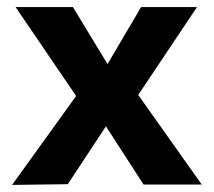

<svg xmlns="http://www.w3.org/2000/svg" viewBox="-20 -520 602 541"><path d="M14 1 194.5 -249.5 24 -500H185.5L283 -339.5L377.5 -500H535L369.5 -252.5L548.5 0H384.5L278.5 -164L171 -1Z"/></svg>

Font: Geologica Medium
Style: Regular
Weight: 500
Designer: Sindre Bremnes, Frode Helland
Foundry: Monokrom Skriftforlag AS
Version: Version 1.010;gftools[0.9.28]